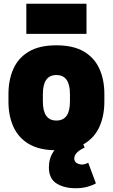

<svg xmlns="http://www.w3.org/2000/svg" viewBox="-20 -785 600 1021"><path d="M25 0ZM25 0ZM280 14Q191 14 135 -18.5Q79 -51 52 -109.5Q25 -168 25 -245V-285Q25 -360 51 -418.5Q77 -477 133 -510.5Q189 -544 280 -544Q369 -544 425 -511.5Q481 -479 508 -420.5Q535 -362 535 -285V-245Q535 -170 509 -111.5Q483 -53 427 -19.5Q371 14 280 14ZM280 -144Q352 -144 352 -245V-285Q352 -386 280 -386Q208 -386 208 -285V-245Q208 -144 280 -144ZM396 0ZM382 216Q321 216 280.5 190.5Q240 165 240 105Q240 57 264.5 21Q289 -15 325.5 -38.5Q362 -62 400 -74L430 0Q375 25 375 58Q375 85 413 90Q434 90 449 80L490 190Q474 200 445.5 208Q417 216 382 216ZM440 -605ZM440 -605H120V-765H440Z"/></svg>

Font: Tanohe Sans Black
Style: Regular
Weight: 900
Designer: Village Type and Design LLC & Cristiano Sobral
Foundry: Cooper Hewitt Smithsonian Design Museum
Version: Version 1.00;March 11, 2020;FontCreator 12.0.0.2522 64-bit; 